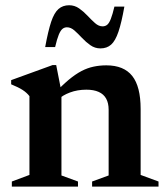

<svg xmlns="http://www.w3.org/2000/svg" viewBox="-20 -694 618 714"><path d="M208.5 -352.5V-41.5L270 -19V0H24V-19L89.5 -43.5V-336.5Q79.5 -349.5 64 -359.5Q48.5 -369.5 21.5 -380.5V-396L175.5 -452H189ZM322.5 -19 384 -41.5V-286Q384 -310.5 374.8 -327.2Q365.5 -344 347 -352.2Q328.5 -360.5 301 -360.5Q268 -360.5 240 -350Q212 -339.5 197 -324L178.5 -342Q209.5 -375.5 235 -396.8Q260.5 -418 283 -429.8Q305.5 -441.5 328.2 -446.2Q351 -451 375.5 -451Q440.5 -451 471.8 -411.5Q503 -372 503 -288.5V-43.5L569.5 -19V0H322.5ZM442.5 -669.5Q432 -610 420.5 -576Q409 -542 393.2 -528Q377.5 -514 353.5 -514Q333 -514 316.2 -525.8Q299.5 -537.5 285 -553Q270.5 -568.5 257 -580.5Q243.5 -592.5 229 -592.5Q219.5 -592.5 212.2 -586.5Q205 -580.5 198.5 -564.8Q192 -549 185 -519H148Q159 -579 170.2 -612.8Q181.5 -646.5 197.5 -660.5Q213.5 -674.5 237 -674.5Q257.5 -674.5 274.2 -662.8Q291 -651 305.5 -635.5Q320 -620 333.5 -608Q347 -596 361.5 -596Q371.5 -596 378.8 -602Q386 -608 392.2 -624Q398.5 -640 405.5 -669.5Z"/></svg>

Font: Newsreader 24pt SemiBold
Style: Regular
Weight: 600
Designer: Hugues Gentile
Foundry: Production Type
Version: Version 1.003